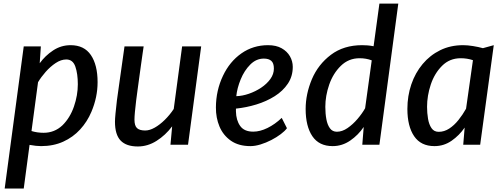

<svg xmlns="http://www.w3.org/2000/svg" viewBox="-20 -820 2858 1088"><path d="M6.5 248.5 114.5 -557H211.5L205 -461.5Q236 -504.5 281 -534.2Q326 -564 380 -564Q457 -564 495 -508Q533 -452 533 -354.5Q533 -269 498 -186.5Q474.5 -130.5 434.2 -86.5Q394 -42.5 338.2 -17.2Q282.5 8 212.5 8Q185.5 8 147.5 1L114.5 248.5ZM227 -67.5Q289 -67.5 334 -110Q377 -152.5 399 -216.2Q421 -280 421 -342.5Q421 -402 407 -442.5Q393 -483 355.5 -483Q326 -483 295.5 -462.8Q265 -442.5 238.8 -412.8Q212.5 -383 195.5 -354L158.5 -77.5Q191 -67.5 227 -67.5Z M761 10Q696 10 663.8 -23.2Q631.5 -56.5 631.5 -130.5Q631.5 -146 634.5 -177Q637.5 -208 642.5 -251Q648.5 -294.5 656 -347.8Q663.5 -401 671.2 -455.5Q679 -510 685.5 -557H794Q792.5 -547.5 788.5 -519.5Q784.5 -491.5 779.2 -453.8Q774 -416 768.5 -376.2Q763 -336.5 758.5 -302.8Q754 -269 751.5 -250Q747 -212.5 744.5 -185.5Q742 -158.5 742 -142Q742 -107.5 756.5 -94Q771 -80.5 803 -80.5Q828 -80.5 856.8 -96.8Q885.5 -113 913.8 -140.8Q942 -168.5 964.5 -202.5L1012 -557H1120L1045.5 0H946L955.5 -104Q917.5 -53.5 867.2 -21.8Q817 10 761 10Z M1399 8Q1332.5 8 1288.5 -22.5Q1244.5 -53.5 1223.8 -103Q1203 -152.5 1203.5 -211.5Q1204 -307.5 1243.5 -390.5Q1281.5 -471 1348 -517.5Q1414.5 -564 1499 -564Q1545 -564 1576 -546.5Q1607 -529 1623 -501Q1639 -473 1639 -441Q1639 -387.5 1611.2 -346Q1583.5 -304.5 1536.8 -275Q1490 -245.5 1432.8 -228Q1375.5 -210.5 1317 -204.5V-188.5Q1318 -139 1340.8 -106.5Q1363.5 -74 1415 -74Q1453.5 -74 1495.8 -94.8Q1538 -115.5 1576.5 -152L1606 -93.5Q1594.5 -77.5 1571 -59.8Q1547.5 -42 1517.5 -26.5Q1487.5 -11 1456.5 -1.5Q1425.5 8 1399 8ZM1319 -275Q1353.5 -276 1390.5 -288.8Q1427.5 -301.5 1459.8 -323Q1492 -344.5 1512 -372.2Q1532 -400 1532 -431.5Q1532 -462 1517.5 -475Q1503 -488 1475 -488Q1432 -488 1398.5 -454.5Q1364.5 -420.5 1344 -370.5Q1323.5 -320.5 1319 -275Z M1865 8Q1788 8 1750 -48.2Q1712 -104.5 1712 -202.5Q1712 -287 1747.5 -371.5Q1783 -455 1855.2 -509.5Q1927.5 -564 2032 -564Q2046.5 -564 2062.8 -562.8Q2079 -561.5 2097 -558L2130 -799.5H2237L2130 0H2033L2041 -100.5Q2010.5 -55 1964.8 -23.5Q1919 8 1865 8ZM1889 -73.5Q1919 -73.5 1949.2 -94.2Q1979.5 -115 2005.8 -145.8Q2032 -176.5 2049 -206.5L2086.5 -478Q2055 -490 2017.5 -490Q1955.5 -490 1911.5 -447Q1867.5 -404 1845.5 -340.5Q1823.5 -277 1823.5 -214.5Q1823.5 -176 1829.5 -144Q1835.5 -112 1849.8 -92.8Q1864 -73.5 1889 -73.5Z M2442 8Q2365 8 2326.8 -48.2Q2288.5 -104.5 2288.5 -202.5Q2288.5 -276.5 2310.8 -341.8Q2333 -407 2374.8 -457Q2416.5 -507 2474.5 -535.5Q2532.5 -564 2604.5 -564Q2629.5 -564 2660.5 -559Q2691.5 -554 2716.5 -547L2778 -564L2701 0H2605L2613 -97Q2583 -53 2539.2 -22.5Q2495.5 8 2442 8ZM2466 -73Q2497.5 -73 2525.8 -91.5Q2554 -110 2578 -140Q2602 -170 2621 -204L2660 -479Q2627.5 -490 2590.5 -490Q2528 -490 2485 -447Q2442 -404 2421 -340.8Q2400 -277.5 2400 -214.5Q2400 -179.5 2405.5 -147Q2411 -114.5 2425.2 -93.8Q2439.5 -73 2466 -73Z"/></svg>

Font: Merriweather Sans Italic
Style: Regular
Weight: 400
Italic angle: -7.5°
Designer: Eben Sorkin
Foundry: Eben Sorkin
Version: Version 1.008; ttfautohint (v1.7.19-72a1) -l 8 -r 50 -G 200 